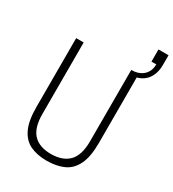

<svg xmlns="http://www.w3.org/2000/svg" viewBox="-208 -981 1000 1108"><g transform="rotate(30 292.0 -427.5)"><path d="M278 12Q215 12 169 -9.5Q123 -31 98 -83.5Q73 -136 73 -227V-686H123V-210Q123 -118 163 -76Q203 -34 280 -34Q358 -34 399 -76Q440 -118 440 -210V-686H489V-227Q489 -136 463.5 -83.5Q438 -31 390.5 -9.5Q343 12 278 12ZM440 -658V-686Q490 -686 519.5 -713Q549 -740 549 -786H517V-867H584V-803Q584 -759 567.5 -726Q551 -693 518.5 -675.5Q486 -658 440 -658Z"/></g></svg>

Font: Archivo Condensed Thin
Style: Regular
Weight: 250
Width: 3
Designer: Hector Gatti
Foundry: Omnibus-Type
Version: Version 2.001